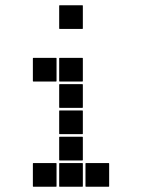

<svg xmlns="http://www.w3.org/2000/svg" viewBox="-20 -715 640 730"><path d="M207 -695H293Q295 -695 295 -693V-607Q295 -605 293 -605H207Q205 -605 205 -607V-693Q205 -695 207 -695ZM207 -495H293Q295 -495 295 -493V-407Q295 -405 293 -405H207Q205 -405 205 -407V-493Q205 -495 207 -495ZM107 -495H193Q195 -495 195 -493V-407Q195 -405 193 -405H107Q105 -405 105 -407V-493Q105 -495 107 -495ZM207 -395H293Q295 -395 295 -393V-307Q295 -305 293 -305H207Q205 -305 205 -307V-393Q205 -395 207 -395ZM207 -295H293Q295 -295 295 -293V-207Q295 -205 293 -205H207Q205 -205 205 -207V-293Q205 -295 207 -295ZM207 -195H293Q295 -195 295 -193V-107Q295 -105 293 -105H207Q205 -105 205 -107V-193Q205 -195 207 -195ZM307 -95H393Q395 -95 395 -93V-7Q395 -5 393 -5H307Q305 -5 305 -7V-93Q305 -95 307 -95ZM207 -95H293Q295 -95 295 -93V-7Q295 -5 293 -5H207Q205 -5 205 -7V-93Q205 -95 207 -95ZM107 -95H193Q195 -95 195 -93V-7Q195 -5 193 -5H107Q105 -5 105 -7V-93Q105 -95 107 -95Z"/></svg>

Font: Pixel Panel Black
Style: Regular
Weight: 900
Monospace: yes
Designer: Óliver Lalan
Foundry: Óliver Lalan
Version: Version 1.000; ttfautohint (v1.8.4.7-5d5b-dirty);gftools[0.9